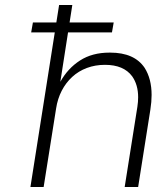

<svg xmlns="http://www.w3.org/2000/svg" viewBox="-20 -750 671 770"><path d="M102 0 217 -730H270L222 -422Q252 -476 301 -507.5Q350 -539 419 -539H422Q519 -539 560 -478Q588 -434 588 -369Q588 -342 583 -310L534 0H480L531 -322Q534 -342 534 -360Q534 -410 510 -444Q476 -490 401 -490Q362 -490 328.5 -477.5Q295 -465 269.5 -441.5Q244 -418 227.5 -386Q211 -354 205 -315L155 0ZM105 -620 112 -660H436L429 -620Z"/></svg>

Font: Sora ExtraLight
Style: Italic
Weight: 200
Designer: Jonathan Barnbrook, Juli√°n Moncada
Version: Version 1.000